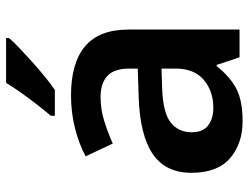

<svg xmlns="http://www.w3.org/2000/svg" viewBox="-113 -693 816 630"><g transform="rotate(-90 295.0 -378.0)"><path d="M297 -553Q403 -553 458 -507Q513 -461 513 -364V0H422L397 -75H393Q358 -31 319 -10.5Q280 10 212 10Q139 10 91 -31Q43 -72 43 -158Q43 -243 105 -285Q167 -327 292 -331L385 -334V-361Q385 -412 360.5 -434Q336 -456 292 -456Q251 -456 213 -444Q175 -432 139 -416L97 -505Q138 -527 189.5 -540Q241 -553 297 -553ZM320 -254Q239 -251 207.5 -225.5Q176 -200 176 -157Q176 -120 198.5 -103Q221 -86 256 -86Q311 -86 348 -117.5Q385 -149 385 -210V-256ZM485 -756Q473 -742 452 -722Q431 -702 406.5 -680Q382 -658 358 -638.5Q334 -619 315 -606H230V-619Q246 -638 266 -663.5Q286 -689 305.5 -716.5Q325 -744 338 -766H485Z"/></g></svg>

Font: Noto Sans Sora Sompeng SemiBold
Style: Regular
Weight: 600
Version: Version 2.101